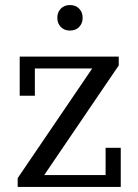

<svg xmlns="http://www.w3.org/2000/svg" viewBox="-20 -740 548 760"><path d="M50 -35 345 -469H118V-361H58V-516H450V-481L155 -47H398V-155H458V0H50ZM257 -619Q234 -619 220.5 -633.5Q207 -648 207 -668V-671Q207 -691 220.5 -705.5Q234 -720 257 -720Q280 -720 293.5 -705.5Q307 -691 307 -671V-668Q307 -648 293.5 -633.5Q280 -619 257 -619Z"/></svg>

Font: IBM Plex Serif
Style: Regular
Weight: 400
Designer: Mike Abbink, Paul van der Laan, Pieter van Rosmalen
Foundry: Bold Monday
Version: Version 3.001